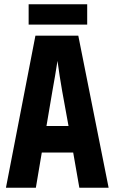

<svg xmlns="http://www.w3.org/2000/svg" viewBox="-20 -885 540 905"><path d="M115 -769H391V-865H115ZM8 0H149L177 -166H325L354 0H492L349 -717H147ZM227 -456C234 -495 245 -557 251 -598C256 -557 266 -497 273 -456L303 -291H199Z"/></svg>

Font: Noto Sans Mono ExtraCondensed ExtraBold
Style: Regular
Weight: 800
Width: 2
Designer: Monotype Design Team
Foundry: Monotype Imaging Inc.
Version: Version 2.014